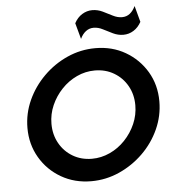

<svg xmlns="http://www.w3.org/2000/svg" viewBox="-57 -879 850 944"><g transform="rotate(-5 368.0 -407.0)"><path d="M356.2 12.5Q273.6 12.5 207.6 -25.7Q141.7 -63.9 103.5 -129.2Q65.3 -194.4 65.3 -275Q65.3 -346.5 94.8 -411.5Q124.3 -476.4 175.7 -527.4Q227.1 -578.5 293.1 -608Q359 -637.5 431.9 -637.5Q514.6 -637.5 580.2 -599.3Q645.8 -561.1 684.4 -496.2Q722.9 -431.2 722.9 -350Q722.9 -278.5 693.4 -213.2Q663.9 -147.9 612.2 -97.2Q560.4 -46.5 494.4 -17Q428.5 12.5 356.2 12.5ZM368.8 -97.2Q414.6 -97.2 456.9 -116.7Q499.3 -136.1 532.3 -170.8Q565.3 -205.6 584.4 -249.3Q603.5 -293.1 603.5 -341Q603.5 -394.4 579.5 -436.8Q555.6 -479.2 513.9 -503.8Q472.2 -528.5 419.4 -528.5Q372.9 -528.5 330.6 -508.7Q288.2 -488.9 255.6 -454.5Q222.9 -420.1 203.8 -376.7Q184.7 -333.3 184.7 -285.4Q184.7 -231.9 208.7 -189.2Q232.6 -146.5 274.3 -121.9Q316 -97.2 368.8 -97.2ZM366 -688.9 344.4 -768.1Q359 -795.8 382.6 -810.4Q406.2 -825 432.6 -825Q459.7 -825 484 -813.2Q508.3 -801.4 531.2 -789.6Q554.2 -777.8 576.4 -777.8Q598.6 -777.8 614.9 -790.6Q631.2 -803.5 642.4 -827.1L663.9 -747.2Q649.3 -720.1 626 -705.6Q602.8 -691 575.7 -691Q549.3 -691 524.7 -702.8Q500 -714.6 477.4 -726.4Q454.9 -738.2 431.9 -738.2Q410.4 -738.2 393.4 -725Q376.4 -711.8 366 -688.9Z"/></g></svg>

Font: Afacad SemiBold
Style: Italic
Weight: 600
Italic angle: -14°
Designer: Kristian Moeller
Foundry: Dicotype
Version: Version 1.000